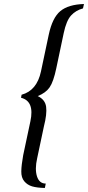

<svg xmlns="http://www.w3.org/2000/svg" viewBox="-20 -727 439 959"><path d="M298.3 -562 261.2 -386.2Q247.1 -318.8 228 -291Q209 -263.2 168.5 -247.1Q205.6 -229.5 210.4 -193.6Q215.3 -157.7 199.2 -95.2L165.5 64Q153.3 118.2 164.8 154.1Q176.3 189.9 208.5 189.9L204.1 211.9Q164.1 210.9 140.4 203.9Q116.7 196.8 101.3 178.5Q85.9 160.2 86.4 128.9Q86.9 97.7 95.7 48.8L131.8 -121.1Q153.3 -221.7 85 -238.8L87.9 -253.9Q164.1 -274.4 184.6 -370.1L223.6 -554.2Q241.7 -638.7 281.5 -671.6Q321.3 -704.6 399.4 -707L394.5 -685.1Q358.4 -675.3 335 -649.7Q311.5 -624 298.3 -562Z"/></svg>

Font: Linux Biolinum
Style: Italic
Weight: 400
Italic angle: -12°
Designer: Philipp H. Poll
Foundry: Philipp H. Poll
Version: Version 1.1.3 ; ttfautohint (v0.9)